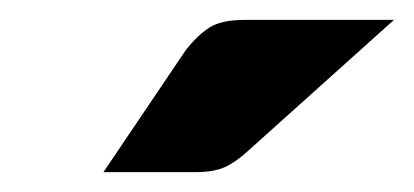

<svg xmlns="http://www.w3.org/2000/svg" viewBox="-20 -757 416 193"><path d="M226 -737H376L229 -605Q217 -594 206 -589Q195 -584 177 -584H84L167 -707Q178 -721 190 -729Q202 -737 226 -737Z"/></svg>

Font: Aleo Black
Style: Italic
Weight: 900
Italic angle: -7°
Designer: Alessio Laiso
Foundry: Alessio Laiso
Version: Version 2.001;gftools[0.9.29]